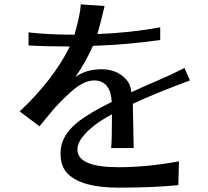

<svg xmlns="http://www.w3.org/2000/svg" viewBox="-20 -821 963 890"><path d="M71.3 -304.7Q226.6 -450.2 303.7 -605.5Q197.3 -605.5 112.3 -610.4V-670.9Q202.1 -660.2 325.2 -660.2Q352.5 -754.9 354.5 -800.8L464.8 -793Q447.3 -717.8 431.6 -663.1Q584 -668.9 722.7 -694.3V-635.7Q578.1 -614.3 411.1 -608.4Q372.1 -524.4 329.1 -463.9Q378.9 -500 450.7 -500Q522.5 -500 564.5 -453.1Q585.9 -429.7 588.9 -393.6Q636.7 -416 706.5 -445.8Q776.4 -475.6 835 -505.9L860.4 -448.2Q695.3 -386.7 595.7 -339.8L599.6 -134.8H495.1Q499 -168.9 499 -291Q404.3 -241.2 360.4 -183.6Q338.9 -155.3 338.9 -127.9Q338.9 -45.9 530.3 -45.9Q661.1 -45.9 809.6 -73.2L806.6 37.1Q695.3 48.8 528.3 48.8Q361.3 48.8 295.9 -13.7Q259.8 -47.9 260.7 -112.3Q260.7 -189.5 336.9 -252Q390.6 -295.9 498 -348.6Q492.2 -447.3 417 -448.2Q367.2 -448.2 308.6 -395Q250 -341.8 219.2 -303.7Q188.5 -265.6 163.1 -235.4Z"/></svg>

Font: GenEi LateMin P v2
Style: Medium
Weight: 500
Designer: o_tamon (Modified)
Foundry: o_tamon / Adobe Systems Incorporated / FONT 910 / Philipp H. Poll
Version: Version 2.1;Original Version 1.004